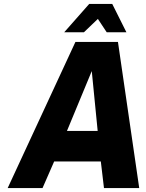

<svg xmlns="http://www.w3.org/2000/svg" viewBox="-20 -955 743 975"><path d="M19 0 363 -742H579L687 0H508L492 -135H255L196 0ZM320 -290H476L446 -594ZM306 -791 433 -935H550L622 -791H522L477 -859L406 -791Z"/></svg>

Font: Exo Thin ExtraBold
Style: Italic
Weight: 800
Italic angle: -9°
Version: Version 2.000